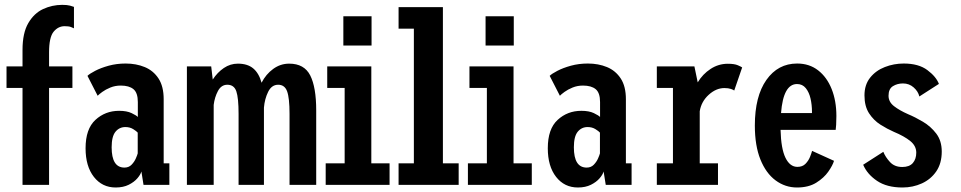

<svg xmlns="http://www.w3.org/2000/svg" viewBox="-20 -780 4053 810"><path d="M75 0V-409H7.5V-500H75V-569.5Q75 -640.5 99.2 -682.2Q123.5 -724 161.8 -741.8Q200 -759.5 242.5 -759.5Q263.5 -759.5 275.5 -756.2Q287.5 -753 292 -751V-660.5Q287.5 -663 278.8 -666.2Q270 -669.5 252.5 -669.5Q225.5 -669.5 206.2 -646.2Q187 -623 187 -559V-500H285.5V-409H187V0Z M468 11Q411 11 376 -33.8Q341 -78.5 341 -154.5Q341 -236 382.5 -274.2Q424 -312.5 482.5 -312.5Q515 -312.5 535.2 -302.8Q555.5 -293 561.5 -286.5V-349.5Q561.5 -388.5 543 -403.8Q524.5 -419 489.5 -419Q466 -419 445.8 -410.8Q425.5 -402.5 411.5 -392.2Q397.5 -382 392 -376L349 -460Q358 -469 381.5 -481.2Q405 -493.5 438.5 -502.8Q472 -512 510 -512Q554.5 -512 590.8 -497Q627 -482 648.8 -448.8Q670.5 -415.5 670.5 -361.5V-91H694.5V0H585.5L576.5 -56.5Q573 -43.5 559.5 -27.8Q546 -12 523 -0.5Q500 11 468 11ZM505 -73Q523.5 -73 535.2 -85.2Q547 -97.5 553.2 -112Q559.5 -126.5 561 -133V-220.5Q556 -226.5 542 -235.2Q528 -244 509 -244Q483.5 -244 467.2 -224.2Q451 -204.5 451 -158.5Q451 -73 505 -73Z M768.5 0V-500H871L877.5 -444.5Q897 -474.5 924.2 -493Q951.5 -511.5 983.5 -511.5Q1024.5 -511.5 1048.5 -491.2Q1072.5 -471 1083.5 -431Q1102 -467 1132.5 -489.2Q1163 -511.5 1200 -511.5Q1263.5 -511.5 1288.8 -461.8Q1314 -412 1314 -314V0H1201.5V-299.5Q1201.5 -367 1191.2 -394.8Q1181 -422.5 1153.5 -422.5Q1126 -422.5 1111.2 -392.5Q1096.5 -362.5 1093.5 -326V0H986.5V-299.5Q986.5 -367 977 -394.8Q967.5 -422.5 939 -422.5Q913.5 -422.5 899.5 -396.2Q885.5 -370 881.5 -337.5V0Z M1428.5 -711.5H1547.5V-588H1428.5ZM1354 0V-91H1434V-409H1360.5V-500H1546.5V-91H1623.5V0Z M1661.5 0V-91H1726V-659H1661.5V-750H1848.5V-91H1915V0Z M2028.5 -711.5H2147.5V-588H2028.5ZM1954 0V-91H2034V-409H1960.5V-500H2146.5V-91H2223.5V0Z M2418 11Q2361 11 2326 -33.8Q2291 -78.5 2291 -154.5Q2291 -236 2332.5 -274.2Q2374 -312.5 2432.5 -312.5Q2465 -312.5 2485.2 -302.8Q2505.5 -293 2511.5 -286.5V-349.5Q2511.5 -388.5 2493 -403.8Q2474.5 -419 2439.5 -419Q2416 -419 2395.8 -410.8Q2375.5 -402.5 2361.5 -392.2Q2347.5 -382 2342 -376L2299 -460Q2308 -469 2331.5 -481.2Q2355 -493.5 2388.5 -502.8Q2422 -512 2460 -512Q2504.5 -512 2540.8 -497Q2577 -482 2598.8 -448.8Q2620.5 -415.5 2620.5 -361.5V-91H2644.5V0H2535.5L2526.5 -56.5Q2523 -43.5 2509.5 -27.8Q2496 -12 2473 -0.5Q2450 11 2418 11ZM2455 -73Q2473.5 -73 2485.2 -85.2Q2497 -97.5 2503.2 -112Q2509.5 -126.5 2511 -133V-220.5Q2506 -226.5 2492 -235.2Q2478 -244 2459 -244Q2433.5 -244 2417.2 -224.2Q2401 -204.5 2401 -158.5Q2401 -73 2455 -73Z M2751 0V-91H2819V-409H2751V-500H2909.5L2923.5 -432.5Q2944.5 -467.5 2977.8 -489.2Q3011 -511 3050.5 -511Q3078 -511 3092.5 -504.8Q3107 -498.5 3111 -495.5L3077.5 -398Q3074.5 -401 3063.5 -404.8Q3052.5 -408.5 3036 -408.5Q3001 -408.5 2969.8 -380Q2938.5 -351.5 2932 -310.5V-91H3009V0Z M3342.5 11Q3292.5 11 3252 -19Q3211.5 -49 3188 -107.2Q3164.5 -165.5 3164.5 -250.5Q3164.5 -373.5 3213.2 -442.8Q3262 -512 3343 -512Q3394.5 -512 3431.5 -483.2Q3468.5 -454.5 3488.5 -404.5Q3508.5 -354.5 3508.5 -290.5Q3508.5 -267.5 3507.5 -253.5Q3506.5 -239.5 3505.5 -232H3273Q3275 -152.5 3293.8 -114.2Q3312.5 -76 3344 -76Q3365.5 -76 3378 -88.8Q3390.5 -101.5 3397 -117.5Q3403.5 -133.5 3406 -143.5L3498.5 -101.5Q3493 -82.5 3474.5 -56Q3456 -29.5 3423.5 -9.2Q3391 11 3342.5 11ZM3342.5 -425.5Q3284.5 -425.5 3275 -303H3405.5V-309.5Q3405.5 -337.5 3399.5 -364Q3393.5 -390.5 3379.5 -408Q3365.5 -425.5 3342.5 -425.5Z M3787.5 11Q3721.5 11 3680 -17Q3638.5 -45 3621.5 -85L3706.5 -139.5Q3715.5 -117 3734.8 -96.2Q3754 -75.5 3786.5 -75.5Q3816.5 -75.5 3831 -92.2Q3845.5 -109 3845.5 -136Q3845.5 -164.5 3820.2 -185Q3795 -205.5 3750.5 -224Q3723 -236 3694.2 -254.2Q3665.5 -272.5 3646.2 -302.2Q3627 -332 3627 -377.5Q3627 -422.5 3651 -452.5Q3675 -482.5 3713 -497.2Q3751 -512 3792.5 -512Q3855.5 -512 3892.5 -484.2Q3929.5 -456.5 3941 -426L3858.5 -373Q3853.5 -394.5 3834.5 -411.2Q3815.5 -428 3789.5 -428Q3765.5 -428 3747 -416.5Q3728.5 -405 3728.5 -376Q3728.5 -350 3751.8 -332Q3775 -314 3811.5 -298Q3840.5 -286 3873.5 -266.5Q3906.5 -247 3929.8 -216.5Q3953 -186 3953 -140.5Q3953 -91 3930 -57.2Q3907 -23.5 3869 -6.2Q3831 11 3787.5 11Z"/></svg>

Font: Trispace Condensed Medium
Style: Regular
Weight: 500
Width: 3
Designer: Tyler Finck
Foundry: Etcetera Type Company
Version: Version 1.210; ttfautohint (v1.8.3)